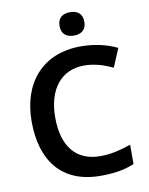

<svg xmlns="http://www.w3.org/2000/svg" viewBox="-99 -994 837 1076"><g transform="rotate(-10 319.0 -456.5)"><path d="M375 -923C336 -923 304 -906 304 -856C304 -808 336 -790 375 -790C413 -790 445 -808 445 -856C445 -906 413 -923 375 -923ZM400 -615C462 -615 516 -596 563 -574L607 -679C546 -709 473 -724 401 -724C180 -724 57 -573 57 -357C57 -135 163 10 387 10C465 10 522 0 578 -23V-133C522 -114 466 -99 404 -99C262 -99 191 -195 191 -356C191 -517 271 -615 400 -615Z"/></g></svg>

Font: Noto Sans Lao SemiBold
Style: Regular
Weight: 600
Designer: Monotype Design Team
Foundry: Monotype Imaging Inc.
Version: Version 2.003